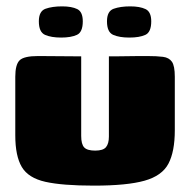

<svg xmlns="http://www.w3.org/2000/svg" viewBox="-20 -576 597 603"><path d="M235 -399V-149Q235 -123 244.5 -113Q254 -103 279 -103Q304 -103 313 -114Q322 -125 322 -147V-399Q323 -399 340 -399Q357 -399 379 -399.5Q401 -400 419.5 -400Q438 -400 442 -400Q473 -400 492 -397.5Q511 -395 520 -382Q529 -369 529 -335V-167Q529 -100 509 -62Q489 -24 434 -8.5Q379 7 275 7Q176 7 122.5 -5Q69 -17 48.5 -51.5Q28 -86 28 -151V-335Q28 -373 41.5 -386.5Q55 -400 100 -400Q134 -400 167.5 -399.5Q201 -399 235 -399ZM386 -458Q355 -458 335.5 -466.5Q316 -475 316 -509Q316 -541 337 -548.5Q358 -556 389 -556Q419 -556 437 -547.5Q455 -539 455 -509Q455 -475 436.5 -466.5Q418 -458 386 -458ZM172 -458Q141 -458 121.5 -466.5Q102 -475 102 -509Q102 -541 123 -548.5Q144 -556 175 -556Q205 -556 222.5 -547.5Q240 -539 240 -509Q240 -475 221.5 -466.5Q203 -458 172 -458Z"/></svg>

Font: Genos Black
Style: Regular
Weight: 900
Designer: Robert E. Leuschke
Foundry: Robert E. Leuschke
Version: Version 1.010